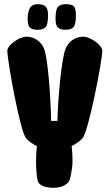

<svg xmlns="http://www.w3.org/2000/svg" viewBox="-20 -885 523 916"><path d="M158 -743C179 -743 190 -747 199 -757C208 -769 209 -797 209 -807C209 -822 209 -837 202 -848C198 -854 190 -865 158 -865C140 -865 128 -856 124 -849C116 -837 112 -814 112 -797C112 -781 113 -763 122 -754C130 -747 140 -743 158 -743ZM256 -754C263 -747 273 -743 291 -743C312 -743 324 -747 332 -757C341 -769 342 -797 342 -807C342 -822 342 -840 335 -851C331 -857 324 -865 291 -865C273 -865 264 -859 257 -853C247 -843 245 -814 245 -797C245 -781 246 -763 256 -754ZM377 -710C339 -710 307 -687 293 -653C274 -608 256 -415 254 -308H224C222 -415 209 -608 190 -653C176 -687 144 -710 106 -710C71 -710 15 -669 15 -643C15 -594 76 -258 104 -226C115 -213 134 -198 156 -188C153 -164 152 -139 152 -115C152 -80 155 -43 160 -22C165 -2 194 11 234 11C276 11 308 -6 314 -32C321 -61 326 -94 326 -115C326 -136 325 -162 322 -188C344 -199 363 -213 374 -226C402 -258 468 -594 468 -643C468 -669 412 -710 377 -710Z"/></svg>

Font: Manosque
Style: Regular
Weight: 400
Designer: Ariel Martín Pérez
Foundry: Ariel Martín Pérez
Version: Version 1.005;hotconv 1.0.109;makeotfexe 2.5.65596